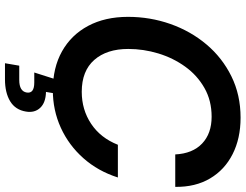

<svg xmlns="http://www.w3.org/2000/svg" viewBox="-127 -652 982 768"><g transform="rotate(90 364.0 -268.0)"><path d="M340.3 11.7Q251 11.7 185.3 -25.1Q119.6 -62 83.5 -129.6Q47.4 -197.3 47.4 -289.1Q47.4 -377.4 75.9 -458.5Q104.5 -539.6 157.7 -602.8Q210.9 -666 285.2 -702.6Q359.4 -739.3 450.7 -739.3Q533.7 -739.3 596.4 -707.5Q659.2 -675.8 693.8 -617.2Q728.5 -558.6 727.5 -478H597.7Q594.2 -547.4 554.2 -585.4Q514.2 -623.5 446.8 -623.5Q382.3 -623.5 331.8 -594.7Q281.2 -565.9 246.6 -517.8Q211.9 -469.7 193.8 -410.4Q175.8 -351.1 175.8 -290Q175.8 -204.1 219.7 -154.1Q263.7 -104 347.2 -104Q418.9 -104 475.3 -141.6Q531.7 -179.2 559.1 -248.5H689.9Q664.6 -168.9 612.8 -110.6Q561 -52.2 491 -20.3Q420.9 11.7 340.3 11.7ZM232.9 203.1 242.7 146H299.8Q345.2 146 350.1 116.2Q355 85.9 310.1 85.9H270L304.7 -22.9H357.9L354.5 -1L347.7 39.1Q390.6 40 411.4 62.3Q432.1 84.5 426.3 119.1Q419.4 161.6 385 182.4Q350.6 203.1 297.4 203.1Z"/></g></svg>

Font: Inter Display SemiBold
Style: Italic
Weight: 600
Italic angle: -9.39999°
Designer: Rasmus Andersson
Foundry: rsms
Version: Version 4.000;git-a52131595